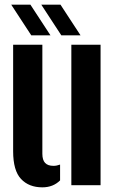

<svg xmlns="http://www.w3.org/2000/svg" viewBox="-20 -791 495 820"><path d="M36.1 -144.9V-600H160.9V-134.4Q160.9 -107.7 172.6 -95.2Q184.3 -82.7 208.5 -82.7Q221.9 -82.7 236.6 -88.1V-20.5Q206.8 9.1 160.9 9.1Q103.4 9.1 69.8 -26.7Q36.1 -62.5 36.1 -144.9ZM284.7 0V-600H409.5V0ZM113.6 -640 27.9 -771.1H109.9L195.6 -640ZM241.9 -640 156.3 -771.1H238.3L324 -640Z"/></svg>

Font: Big Shoulders Stencil Display SC Thin
Style: Regular
Weight: 100
Designer: Patric King
Foundry: XO Type Co
Version: Version 2.001